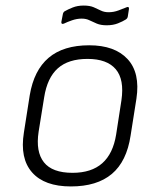

<svg xmlns="http://www.w3.org/2000/svg" viewBox="-20 -659 559 691"><path d="M235 12Q140 12 95.5 -38.5Q51 -89 66 -182L87 -316Q102 -406 155 -451Q208 -496 301 -496Q393 -496 439 -446.5Q485 -397 471 -304L450 -171Q436 -78 382.5 -33Q329 12 235 12ZM241 -37Q309 -37 348 -71.5Q387 -106 398 -175L417 -298Q428 -373 396.5 -410Q365 -447 295 -447Q226 -447 188 -413Q150 -379 139 -309L119 -185Q108 -113 138 -75Q168 -37 241 -37ZM364 -568Q343 -568 328.5 -574Q314 -580 302 -586Q290 -592 274 -592Q257 -592 239.5 -586Q222 -580 210 -574Q205 -572 202.5 -574Q200 -576 201 -581L206 -607Q207 -614 212 -618Q224 -625 241.5 -632Q259 -639 281 -639Q303 -639 317 -633Q331 -627 343 -621Q355 -615 371 -615Q389 -615 406.5 -621.5Q424 -628 436 -633Q440 -635 442.5 -633Q445 -631 444 -626L440 -600Q439 -593 433 -589Q422 -582 404.5 -575Q387 -568 364 -568Z"/></svg>

Font: Sofia Sans Light
Style: Italic
Weight: 300
Italic angle: -9°
Version: Version 4.100-B